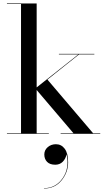

<svg xmlns="http://www.w3.org/2000/svg" viewBox="-20 -770 606 1105"><path d="M20 -3H101V-747H20V-750H191V-267L431 -457H319V-460H523V-457H435L253 -312L516 -3H557V0H329V-3H403L191 -252V-3H261V0H20ZM235 119Q235 94 254.5 77Q274 60 302 60Q333 60 352.5 86Q372 112 372 164Q372 222 334 268.5Q296 315 233 315V313Q301 313 341 255Q381 197 363 118Q358 144 341 161Q324 178 298 178Q267 178 251 161.5Q235 145 235 119Z"/></svg>

Font: Bodoni* 72
Style: Regular
Weight: 400
Version: Version 1.003